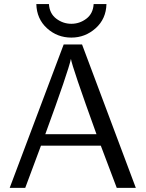

<svg xmlns="http://www.w3.org/2000/svg" viewBox="-20 -909 707 929"><path d="M26.9 0 288.1 -693.8H377L637.2 0H544.9L467.8 -204.1H178.2L102.1 0ZM155.8 -889.2H216.8Q219.7 -843.3 252.4 -818.6Q285.2 -793.9 325.2 -793.9Q365.2 -793.9 397.7 -818.4Q430.2 -842.8 433.1 -889.2H495.1Q493.2 -817.4 442.6 -772.2Q392.1 -727.1 325.2 -727.1Q257.3 -727.1 207.5 -772.2Q157.7 -817.4 155.8 -889.2ZM199.2 -259.8H446.8Q328.6 -586.9 323.2 -624Q310.1 -563 199.2 -259.8Z"/></svg>

Font: CMU Sans Serif
Style: Medium
Weight: 500
Version: Version 0.7.0